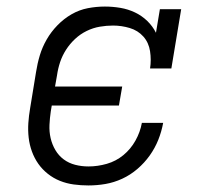

<svg xmlns="http://www.w3.org/2000/svg" viewBox="-20 -558 640 586"><path d="M250 8Q227 8 205 5Q183 2 163 -6Q143 -14 126 -27.5Q109 -41 97 -58Q85 -75 77.5 -95.5Q70 -116 67.5 -138Q65 -160 66.5 -182.5Q68 -205 72 -228L90 -338Q94 -364 101.5 -389Q109 -414 122.5 -437.5Q136 -461 155.5 -481Q175 -501 198.5 -514.5Q222 -528 248 -533Q274 -538 300 -538Q324 -538 347.5 -534Q371 -530 392 -520Q413 -510 429.5 -494Q446 -478 456 -458L468 -530H533L503 -349H438Q442 -375 438 -401.5Q434 -428 417.5 -446.5Q401 -465 376 -472.5Q351 -480 325 -480Q305 -480 284.5 -476.5Q264 -473 244.5 -463.5Q225 -454 209 -439Q193 -424 181.5 -406Q170 -388 163.5 -368.5Q157 -349 154 -328L148 -294H353L343 -236H138L135 -218Q132 -198 131 -177Q130 -156 134.5 -136.5Q139 -117 149 -100Q159 -83 174.5 -71.5Q190 -60 209.5 -55Q229 -50 250 -50Q278 -50 306 -58Q334 -66 356.5 -84.5Q379 -103 393.5 -129Q408 -155 413 -183H478Q473 -156 463 -131Q453 -106 437 -83.5Q421 -61 399.5 -42.5Q378 -24 353 -12.5Q328 -1 302 3.5Q276 8 250 8Z"/></svg>

Font: Iosevka Slab LtExObl
Style: Regular
Weight: 300
Width: 7
Italic angle: -9°
Monospace: yes
Designer: Belleve Invis
Foundry: Belleve Invis
Version: Version 11.1.0; ttfautohint (v1.8.3)